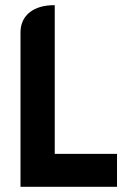

<svg xmlns="http://www.w3.org/2000/svg" viewBox="-20 -720 521 740"><path d="M191 -700C111 -701 59 -662 59 -595V0H431V-127H191Z"/></svg>

Font: Mesarto
Style: Regular
Weight: 700
Designer: Mohamed Gaber
Foundry: Kief Type Foundry
Version: Version 2.020